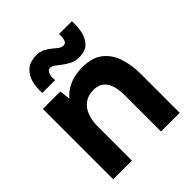

<svg xmlns="http://www.w3.org/2000/svg" viewBox="-206 -885 1017 1017"><g transform="rotate(-45 302.5 -376.5)"><path d="M55 0V-527H186L193 -466Q215 -493 243.5 -508.5Q272 -524 301.5 -530Q331 -536 355 -536Q431 -536 473.5 -503Q516 -470 534.5 -414.5Q553 -359 553 -291V0H413V-273Q413 -297 409 -321Q405 -345 394.5 -365Q384 -385 365 -397Q346 -409 315 -409Q275 -409 248 -389Q221 -369 208 -335Q195 -301 195 -260V0ZM384 -584Q356 -584 334 -595Q312 -606 295 -619Q278 -632 263.5 -643Q249 -654 237 -654Q223 -654 216 -642Q209 -630 208 -615Q207 -600 209 -589H113Q110 -631 119.5 -668Q129 -705 156.5 -729Q184 -753 233 -753Q259 -753 278.5 -743Q298 -733 313.5 -720Q329 -707 342 -697Q355 -687 369 -687Q384 -687 389.5 -697.5Q395 -708 396 -722.5Q397 -737 396 -747H492Q495 -708 487 -670Q479 -632 455 -608Q431 -584 384 -584Z"/></g></svg>

Font: Onest
Style: Bold
Weight: 700
Designer: Dmitri Voloshin, Andrey Kudryavtsev
Foundry: Dmitri Voloshin, Andrey Kudryavtsev
Version: Version 1.000;gftools[0.9.33]